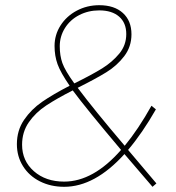

<svg xmlns="http://www.w3.org/2000/svg" viewBox="-20 -719 678 739"><path d="M567 0 459 -126Q345 0 227 0Q175 0 133.5 -21Q92 -42 68.5 -79.5Q45 -117 45 -164Q45 -217 72.5 -257.5Q100 -298 142 -327Q184 -356 248 -389Q213 -440 201.5 -472Q190 -504 190 -542Q190 -585 213 -621Q236 -657 275.5 -678Q315 -699 362 -699Q420 -699 453 -669Q486 -639 486 -587Q486 -539 458 -502.5Q430 -466 389.5 -441Q349 -416 279 -381Q341 -298 460 -158Q512 -221 563 -312L580 -298Q528 -207 473 -142L582 -13ZM266 -398Q335 -432 373.5 -456Q412 -480 439 -512.5Q466 -545 466 -588Q466 -631 438.5 -655Q411 -679 362 -679Q320 -679 285 -661Q250 -643 230 -611Q210 -579 210 -541Q210 -505 220 -476.5Q230 -448 266 -398ZM446 -142Q311 -302 260 -371Q199 -340 158 -313Q117 -286 91 -248.5Q65 -211 65 -162Q65 -100 110.5 -60Q156 -20 227 -20Q339 -20 446 -142Z"/></svg>

Font: TypoPRO Montserrat Alternates
Style: Italic
Weight: 250
Italic angle: -11.3°
Designer: Julieta Ulanovsky
Foundry: Julieta Ulanovsky
Version: Version 6.001